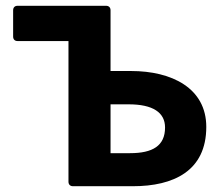

<svg xmlns="http://www.w3.org/2000/svg" viewBox="-20 -644 770 664"><path d="M216.8 -502V-15.6C216.8 -5.9 222.7 0 232.4 0H439.5C580.1 0 693.4 -52.7 693.4 -205.1C693.4 -339.8 573.2 -398.4 433.6 -398.4H362.3V-608.4C362.3 -618.2 356.4 -624 346.7 -624H41C31.2 -624 25.4 -618.2 25.4 -608.4V-517.6C25.4 -507.8 31.2 -502 41 -502ZM429.7 -114.3H362.3V-283.2H424.8C508.8 -283.2 550.8 -254.9 550.8 -203.1C550.8 -139.6 507.8 -114.3 429.7 -114.3Z"/></svg>

Font: Ed Sans Neue
Style: Bold
Weight: 700
Designer: Stephen Hutchings
Version: Version 1.004;PS 001.004;hotconv 1.0.88;makeotf.lib2.5.64775